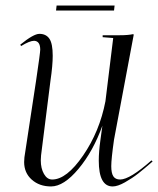

<svg xmlns="http://www.w3.org/2000/svg" viewBox="-20 -667 570 692"><path d="M184 -647H393L391 -629H182ZM53 -506Q101 -545 122 -545Q146 -545 158 -527.5Q170 -510 170 -466Q170 -431 162 -377L128 -107Q127 -98 127 -89Q127 -60 138.5 -40Q150 -20 168 -20Q220 -20 279.5 -106.5Q339 -193 360 -302L388 -530L350 -533V-540H411Q442 -540 460 -544L462 -542L391 -164Q381 -94 381 -68Q381 -43 388.5 -31.5Q396 -20 413 -20Q448 -20 526 -89L530 -85Q499 -58 478 -41.5Q457 -25 430.5 -10Q404 5 386 5Q336 5 336 -88Q336 -120 342 -163L349 -214Q316 -122 263 -58.5Q210 5 164 5Q122 5 94.5 -19.5Q67 -44 67 -83Q67 -91 68 -100L110 -376Q125 -477 125 -488Q125 -519 103 -520Q87 -520 56 -501Z"/></svg>

Font: Kleymissky
Style: Regular
Weight: 500
Italic angle: -8°
Designer: gluk
Foundry: gluk
Version: Version 0.283